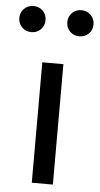

<svg xmlns="http://www.w3.org/2000/svg" viewBox="-80 -802 434 837"><g transform="rotate(5 137.5 -384.0)"><path d="M33.2 -768.1Q57.1 -768.1 73.5 -751.7Q89.8 -735.4 89.8 -710.9Q89.8 -686.5 73.5 -670.2Q57.1 -653.8 33.2 -653.8Q8.3 -653.8 -8.3 -670.2Q-24.9 -686.5 -24.9 -710.9Q-24.9 -735.4 -8.3 -751.7Q8.3 -768.1 33.2 -768.1ZM242.2 -768.1Q267.1 -768.1 283.4 -751.7Q299.8 -735.4 299.8 -710.9Q299.8 -686.5 283.4 -670.2Q267.1 -653.8 242.2 -653.8Q217.8 -653.8 201.4 -670.2Q185.1 -686.5 185.1 -710.9Q185.1 -735.4 201.4 -751.7Q217.8 -768.1 242.2 -768.1ZM184.1 -526.9V0H91.8V-526.9Z"/></g></svg>

Font: FiraGO
Style: Regular
Weight: 400
Designer: bBox Type
Foundry: bBox Type GmbH
Version: Version 1.001;PS 001.001;hotconv 1.0.88;makeotf.lib2.5.64775